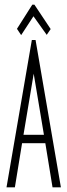

<svg xmlns="http://www.w3.org/2000/svg" viewBox="-20 -806 290 826"><path d="M206 0 175 -190H75L44 0H8L117 -634H133L242 0ZM125 -489 81 -226H169ZM71 -655 53 -682 119 -786H128L198 -681L181 -656L124 -736Z"/></svg>

Font: Inconsolata UltraCondensed Light
Style: Regular
Weight: 300
Width: 1
Monospace: yes
Designer: Raph Levien, Cyreal, Brenton Simpson
Foundry: Raph Levien, Cyreal, Google
Version: Version 3.001; ttfautohint (v1.8.2.53-6de2)